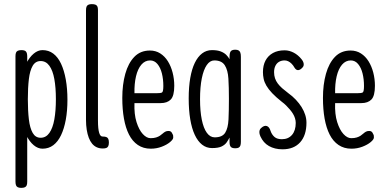

<svg xmlns="http://www.w3.org/2000/svg" viewBox="-20 -709 1873 931"><path d="M186 12Q164 12 143.5 -5Q123 -22 107 -54Q91 -86 81.5 -130Q72 -174 72 -228Q72 -282 81.5 -325.5Q91 -369 107 -400.5Q123 -432 143.5 -449Q164 -466 186 -466Q216 -466 238.5 -449Q261 -432 276 -400Q291 -368 299 -323.5Q307 -279 307 -225Q307 -172 299 -128.5Q291 -85 276 -53.5Q261 -22 238.5 -5Q216 12 186 12ZM83 202Q73 202 66.5 199Q60 196 57.5 189Q55 182 55 171V-436Q55 -447 57.5 -453.5Q60 -460 66.5 -463Q73 -466 84 -466Q100 -466 106 -459Q112 -452 112 -435V172Q112 183 109.5 189.5Q107 196 100.5 199Q94 202 83 202ZM177 -41Q203 -41 219.5 -64.5Q236 -88 243.5 -130Q251 -172 251 -228Q251 -284 243.5 -325.5Q236 -367 219.5 -390Q203 -413 177 -413Q152 -413 138.5 -390Q125 -367 120 -325.5Q115 -284 115 -228Q115 -172 120 -130Q125 -88 138.5 -64.5Q152 -41 177 -41Z M478 11Q462 11 449 5Q436 -1 426.5 -12.5Q417 -24 410.5 -41Q404 -58 400.5 -80Q397 -102 397 -128V-658Q397 -670 399.5 -676.5Q402 -683 408.5 -686Q415 -689 425 -689Q436 -689 442.5 -686.5Q449 -684 452 -678Q455 -672 455 -661V-126Q455 -104 456.5 -89Q458 -74 461 -64.5Q464 -55 468 -51Q472 -47 477 -47Q489 -47 495.5 -44.5Q502 -42 505 -35.5Q508 -29 508 -18Q508 -7 505 -0.5Q502 6 495.5 8.5Q489 11 478 11Z M711 12Q675 12 648.5 -6Q622 -24 605.5 -56.5Q589 -89 581 -134Q573 -179 573 -234Q573 -299 587.5 -351Q602 -403 631.5 -433.5Q661 -464 707 -464Q735 -464 757 -450Q779 -436 794 -412Q809 -388 817 -357Q825 -326 825 -293Q825 -244 808 -226.5Q791 -209 759 -209H632Q630 -155 642 -117Q654 -79 672.5 -59Q691 -39 710 -39Q726 -39 737 -42.5Q748 -46 755.5 -51Q763 -56 769 -61.5Q775 -67 781.5 -70.5Q788 -74 797 -74Q805 -74 809 -70.5Q813 -67 815 -62Q819 -55 819.5 -52Q820 -49 820 -42Q820 -33 804.5 -20Q789 -7 764 2.5Q739 12 711 12ZM632 -257H739Q759 -257 765.5 -260.5Q772 -264 772 -292Q772 -325 765 -353Q758 -381 743.5 -398.5Q729 -416 708 -416Q683 -416 665.5 -395.5Q648 -375 639.5 -339Q631 -303 632 -257Z M1121 10Q1105 10 1099 3Q1093 -4 1093 -21V-42Q1087 -30 1079 -18.5Q1071 -7 1055 1Q1039 9 1008 9Q981 9 960 -7.5Q939 -24 924.5 -55Q910 -86 902.5 -130.5Q895 -175 895 -232Q895 -287 902.5 -330.5Q910 -374 924.5 -404Q939 -434 960 -450Q981 -466 1008 -466Q1034 -466 1050.5 -459.5Q1067 -453 1077 -443Q1087 -433 1093 -422V-433Q1093 -453 1099 -460.5Q1105 -468 1121 -468Q1131 -468 1137 -464.5Q1143 -461 1145.5 -453.5Q1148 -446 1148 -433V-21Q1148 -10 1145.5 -3Q1143 4 1137 7Q1131 10 1121 10ZM1021 -43Q1058 -43 1072 -65.5Q1086 -88 1088 -130Q1090 -172 1090 -230Q1090 -286 1087.5 -327.5Q1085 -369 1070 -392.5Q1055 -416 1019 -416Q998 -416 982.5 -393.5Q967 -371 958.5 -329Q950 -287 950 -228Q950 -170 958.5 -128.5Q967 -87 983 -65Q999 -43 1021 -43Z M1350 15Q1331 15 1314.5 11Q1298 7 1284 -1Q1270 -9 1260 -20.5Q1250 -32 1243 -47Q1239 -56 1238 -63.5Q1237 -71 1239 -77.5Q1241 -84 1246 -88Q1261 -102 1273.5 -98Q1286 -94 1292 -74Q1295 -65 1300 -57.5Q1305 -50 1311.5 -44.5Q1318 -39 1327 -36.5Q1336 -34 1347 -34Q1378 -34 1396 -55Q1414 -76 1414 -113Q1414 -124 1410.5 -135.5Q1407 -147 1400.5 -157.5Q1394 -168 1385.5 -178Q1377 -188 1367.5 -197.5Q1358 -207 1347 -215Q1318 -238 1300 -257Q1282 -276 1272 -293Q1262 -310 1258.5 -326.5Q1255 -343 1255 -359Q1255 -392 1267.5 -415.5Q1280 -439 1303.5 -452Q1327 -465 1360 -465Q1372 -465 1383 -462Q1394 -459 1404.5 -453.5Q1415 -448 1424.5 -440Q1434 -432 1442 -422Q1451 -411 1452.5 -400.5Q1454 -390 1448 -383Q1437 -370 1426.5 -369Q1416 -368 1408 -381Q1402 -392 1394 -400Q1386 -408 1377.5 -412Q1369 -416 1360 -416Q1345 -416 1333.5 -409.5Q1322 -403 1315.5 -390Q1309 -377 1309 -359Q1309 -343 1313.5 -329.5Q1318 -316 1327 -304Q1336 -292 1348.5 -281Q1361 -270 1377 -258Q1398 -243 1414.5 -225.5Q1431 -208 1442.5 -189.5Q1454 -171 1460 -152Q1466 -133 1466 -114Q1466 -53 1435.5 -19Q1405 15 1350 15Z M1684 12Q1648 12 1621.5 -6Q1595 -24 1578.5 -56.5Q1562 -89 1554 -134Q1546 -179 1546 -234Q1546 -299 1560.5 -351Q1575 -403 1604.5 -433.5Q1634 -464 1680 -464Q1708 -464 1730 -450Q1752 -436 1767 -412Q1782 -388 1790 -357Q1798 -326 1798 -293Q1798 -244 1781 -226.5Q1764 -209 1732 -209H1605Q1603 -155 1615 -117Q1627 -79 1645.5 -59Q1664 -39 1683 -39Q1699 -39 1710 -42.5Q1721 -46 1728.5 -51Q1736 -56 1742 -61.5Q1748 -67 1754.5 -70.5Q1761 -74 1770 -74Q1778 -74 1782 -70.5Q1786 -67 1788 -62Q1792 -55 1792.5 -52Q1793 -49 1793 -42Q1793 -33 1777.5 -20Q1762 -7 1737 2.5Q1712 12 1684 12ZM1605 -257H1712Q1732 -257 1738.5 -260.5Q1745 -264 1745 -292Q1745 -325 1738 -353Q1731 -381 1716.5 -398.5Q1702 -416 1681 -416Q1656 -416 1638.5 -395.5Q1621 -375 1612.5 -339Q1604 -303 1605 -257Z"/></svg>

Font: Fredoka Condensed Light
Style: Regular
Weight: 300
Width: 3
Designer: Ben Nathan
Foundry: Milena B. Brandão, Ben Nathan
Version: Version 2.001